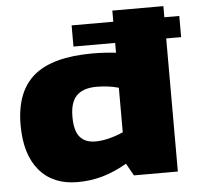

<svg xmlns="http://www.w3.org/2000/svg" viewBox="-53 -794 884 858"><g transform="rotate(-5 389.0 -365.0)"><path d="M514 2 483 -53Q426 -20 372.5 -5Q319 10 261 10Q151 10 90 -62Q29 -134 29 -266Q29 -415 113 -486Q197 -557 377 -557Q429 -557 482 -551V-595H295V-690H482V-740H711V-690H778V-595H711V2ZM481 -194V-394Q456 -401 431 -404Q406 -407 382 -407Q323 -407 293 -378Q263 -349 263 -282Q263 -220 286.5 -192Q310 -164 356 -164Q411 -164 481 -194Z"/></g></svg>

Font: Georama Extended ExtraBold
Style: Regular
Weight: 800
Width: 7
Designer: Jean-Baptiste Levee
Foundry: Production Type
Version: Version 1.000